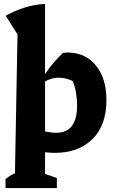

<svg xmlns="http://www.w3.org/2000/svg" viewBox="-20 -766 583 976"><path d="M8 190V144Q18 136 29.5 128.5Q41 121 56 115L69 -591L9 -686Q54 -711 103.5 -727Q153 -743 209 -746V-389Q247 -447 300 -497Q314 -499 328 -499Q416 -497 468.5 -432Q521 -367 521 -257Q521 -129 450 -59Q379 11 259 11Q235 11 209 8V118L269 139V190ZM278 -371Q243 -371 209 -352V-98Q242 -91 265 -91Q320 -91 346 -126.5Q372 -162 372 -230Q372 -262 366.5 -294Q361 -326 350 -354Q315 -371 278 -371Z"/></svg>

Font: Piazzolla
Style: Bold
Weight: 700
Designer: Juan Pablo del Peral
Foundry: Huerta Tipografica
Version: Version 1.330